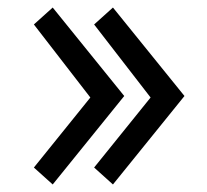

<svg xmlns="http://www.w3.org/2000/svg" viewBox="-20 -510 550 510"><path d="M220 -251 70 -65 120 -20 310 -255 120 -490 70 -445ZM380 -251 230 -65 280 -20 470 -255 280 -490 230 -445Z"/></svg>

Font: Glinicke Jost Regular
Style: Regular
Weight: 400
Version: Version 3.710